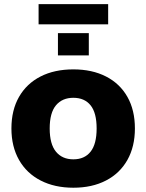

<svg xmlns="http://www.w3.org/2000/svg" viewBox="-20 -879 695 911"><path d="M34.2 -269.5Q34.2 -356.4 70.3 -419.4Q106.4 -482.4 172.4 -516.1Q238.3 -549.8 328.1 -549.8Q417 -549.8 482.9 -516.1Q548.8 -482.4 584.5 -419.4Q620.1 -356.4 620.1 -269.5Q620.1 -183.6 584.5 -120.1Q548.8 -56.6 482.9 -22.5Q417 11.7 328.1 11.7Q239.3 11.7 172.9 -22.5Q106.4 -56.6 70.3 -120.1Q34.2 -183.6 34.2 -269.5ZM328.1 -123Q380.9 -123 409.7 -159.2Q438.5 -195.3 438.5 -269.5Q438.5 -343.8 409.7 -379.4Q380.9 -415 328.1 -415Q275.4 -415 245.6 -379.4Q215.8 -343.8 215.8 -269.5Q215.8 -195.3 245.6 -159.2Q275.4 -123 328.1 -123ZM163.1 -859.4H493.2V-763.7H163.1ZM254.9 -721.7H401.4V-616.2H254.9Z"/></svg>

Font: Min Sans Black
Style: Regular
Weight: 900
Designer: Jinseong-Kim, NotoSansCJK, Nunito
Foundry: Jinseong-Kim
Version: Version 1.000